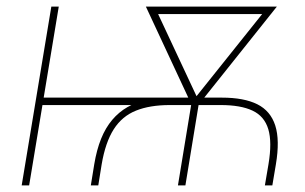

<svg xmlns="http://www.w3.org/2000/svg" viewBox="-20 -559 921 579"><path d="M253.9 0 264.2 -63.5Q271.5 -107.4 284.9 -140.6Q298.3 -173.8 318.4 -197.5Q338.4 -221.2 364.5 -236.1Q390.6 -251 423.6 -257.8Q456.5 -264.6 495.6 -264.6H648.9Q715.8 -264.6 755.9 -244.6Q795.9 -224.6 810.1 -180.4Q824.2 -136.2 812 -63.5L801.3 0H778.8L789.6 -63.5Q800.8 -130.4 789.1 -169.4Q777.3 -208.5 741.7 -225.3Q706.1 -242.2 645.5 -242.2H492.2Q431.6 -242.2 389.9 -225.3Q348.1 -208.5 323 -169.2Q297.9 -129.9 286.6 -63.5L276.4 0ZM45.4 0 134.8 -539.1H157.2L67.9 0ZM92.3 -242.2 95.7 -264.6H527.3L523.4 -242.2ZM516.6 0 560.1 -264.6H582.5L539.1 0ZM560.5 -237.3 419.9 -539.1H446.3L580.6 -252L565.4 -237.3ZM569.3 -237.3 559.1 -252 788.6 -539.1H814.9L574.2 -237.3ZM435.5 -516.6 439.5 -539.1H792.5L788.6 -516.6Z"/></svg>

Font: Inter 18pt Thin
Style: Italic
Weight: 250
Italic angle: -9.3988°
Version: Version 4.001;git-66647c0bb